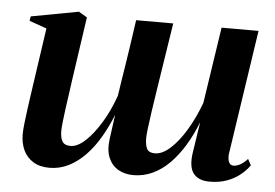

<svg xmlns="http://www.w3.org/2000/svg" viewBox="-43 -571 914 639"><g transform="rotate(5 414.0 -251.0)"><path d="M192.5 -280.5Q190.5 -263 186.8 -239Q183 -215 179.8 -189.8Q176.5 -164.5 174.2 -144Q172 -123.5 172 -114Q172 -90.5 179.5 -78.5Q187 -66.5 207 -66.5Q229.5 -66.5 255.5 -90.2Q281.5 -114 306.5 -154.8Q331.5 -195.5 349.5 -247Q353 -270.5 357.5 -300Q362 -329.5 366 -353.5Q369.5 -375 373.5 -402.5Q377.5 -430 381.5 -457Q385.5 -484 388 -502.5H512Q502.5 -441.5 494 -387.2Q485.5 -333 478.5 -287.2Q471.5 -241.5 466.2 -206Q461 -170.5 458.2 -147.2Q455.5 -124 455.5 -114.5Q455.5 -91.5 462 -79Q468.5 -66.5 489 -66.5Q513 -66.5 539.8 -90.5Q566.5 -114.5 591.2 -155.5Q616 -196.5 635 -248L673.5 -502.5H797L734 -83Q733.5 -65.5 738.2 -57Q743 -48.5 753 -48.5Q763.5 -48.5 775.5 -55Q787.5 -61.5 799.5 -75L810.5 -54.5Q798 -36.5 779 -21.5Q760 -6.5 735 2.5Q710 11.5 678.5 11.5Q641 11.5 624.2 -10Q607.5 -31.5 614 -78L630 -183Q613.5 -140.5 592 -105Q570.5 -69.5 544.8 -43.2Q519 -17 488.5 -2.5Q458 12 423.5 12Q395.5 12 373.5 -0.2Q351.5 -12.5 340.5 -38Q329.5 -63.5 335 -103L346 -183Q330 -142.5 309.2 -107Q288.5 -71.5 262.8 -44.8Q237 -18 207 -3Q177 12 143 12Q110.5 12 88.8 -1.5Q67 -15 56 -38.2Q45 -61.5 45 -91.5Q45 -104.5 47.5 -127.8Q50 -151 53.8 -177.8Q57.5 -204.5 61 -228.8Q64.5 -253 66.5 -267L93 -449L35 -469.5L37.5 -484.5L196 -514L224 -497.5Z"/></g></svg>

Font: Merriweather 144pt SemiBold
Style: Italic
Weight: 600
Italic angle: -7.8°
Version: Version 2.101